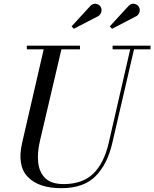

<svg xmlns="http://www.w3.org/2000/svg" viewBox="-20 -995 828 1030"><path d="M712 -908.5 581 -840.5 569 -853.5 669.5 -963Q685.5 -978.5 702 -974.2Q718.5 -970 725.5 -957.5Q732.5 -945 728.2 -930.2Q724 -915.5 712 -908.5ZM507 -908.5 376 -840.5 364 -853.5 464.5 -963Q480.5 -978.5 497 -974.2Q513.5 -970 520.5 -957.5Q527.5 -945 523.2 -930.2Q519 -915.5 507 -908.5ZM124 -750H409V-730.5H309.5L194.5 -240Q179.5 -177.5 184.8 -124.8Q190 -72 222.2 -39.8Q254.5 -7.5 321.5 -7.5Q422 -7.5 480 -63Q538 -118.5 563.5 -230L678.5 -730.5H584V-750H787.5V-730.5H699L583 -230Q556 -112.5 491.8 -49Q427.5 14.5 309 14.5Q187 14.5 128.8 -46.2Q70.5 -107 99 -230L214.5 -730.5H124Z"/></svg>

Font: Bodoni* 11pt
Style: Italic
Weight: 400
Italic angle: -13°
Version: Version 2.3